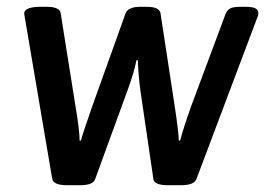

<svg xmlns="http://www.w3.org/2000/svg" viewBox="-20 -545 787 567"><path d="M134 -18 52 -501Q47 -525 101 -525H116Q156 -525 159 -507L203 -231Q215 -161 215 -130H219Q223 -147 252 -230L351 -506Q358 -525 396 -525H412Q451 -525 454 -506L496 -231Q508 -152 508 -130H512Q521 -165 544 -230L644 -498Q649 -514 658.5 -519.5Q668 -525 691 -525H703Q725 -525 734 -520.5Q743 -516 743 -507Q743 -500 739 -491L560 -16Q553 2 514 2H476Q436 2 433 -16L395 -275Q389 -317 387 -367H383Q376 -332 358 -282L261 -16Q255 2 216 2H178Q137 2 134 -18Z"/></svg>

Font: Asap-MediumItalic
Style: Italic
Weight: 500
Italic angle: -6°
Designer: Pablo Cosgaya
Foundry: Omnibus-Type
Version: Version 2.000; ttfautohint (v1.8)